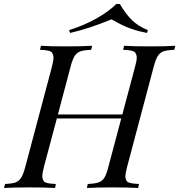

<svg xmlns="http://www.w3.org/2000/svg" viewBox="-53 -936 893 956"><path d="M819.8 -708 814.9 -688Q778.3 -686.5 760.7 -680.2Q743.2 -673.8 732.4 -656.7Q721.7 -639.6 711.9 -602.1L580.1 -106Q571.3 -71.8 571.3 -57.1Q571.3 -42.5 580.1 -32.2Q588.9 -22 639.2 -20L634.8 0Q592.8 -2.9 509.8 -2.9Q426.8 -2.9 379.9 0L383.8 -20Q419.9 -21.5 438 -27.8Q456.1 -34.2 466.8 -51.3Q477.5 -68.4 486.8 -106L550.8 -346.2H230L166 -106Q157.7 -74.2 157.7 -58.6Q157.7 -43 166.5 -32.2Q175.3 -21.5 225.1 -20L221.2 0Q174.8 -2.9 92.8 -2.9Q10.7 -2.9 -33.2 0L-27.8 -20Q7.3 -21.5 24.9 -27.8Q42 -34.2 52.7 -51.8Q63.5 -69.3 73.2 -106L205.1 -602.1Q213.4 -633.8 213.4 -649.4Q213.4 -665 204.1 -675.8Q194.8 -686.5 146 -688L150.9 -708Q191.9 -705.1 274.9 -705.1Q357.9 -705.1 405.8 -708L400.9 -688Q364.3 -686.5 346.7 -680.2Q329.1 -673.8 318.4 -656.7Q307.6 -639.6 297.9 -602.1L235.4 -366.2H556.2L619.1 -602.1Q627.9 -632.8 627.9 -648.9Q627.9 -665 618.7 -675.8Q609.4 -686.5 560.1 -688L564.9 -708Q610.4 -705.1 693.4 -705.1Q776.4 -705.1 819.8 -708ZM678.7 -772Q597.7 -787.1 534.2 -822.3Q509.8 -835.9 502 -839.8Q391.6 -793.5 295.9 -772L291 -786.1Q362.3 -808.1 424.8 -842.8Q487.3 -877.4 525.9 -916H543.9Q571.8 -867.7 603.5 -836.4Q635.3 -805.2 683.1 -786.1Z"/></svg>

Font: PlayfairDisplay-Italic
Style: Italic
Weight: 400
Italic angle: -14°
Designer: Claus Eggers Sørensen
Foundry: Claus Eggers Sørensen
Version: Version 1.002;PS 001.002;hotconv 1.0.70;makeotf.lib2.5.58329